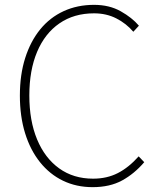

<svg xmlns="http://www.w3.org/2000/svg" viewBox="-20 -759 659 792"><path d="M362 13Q295 13 240 -13.5Q185 -40 145 -90Q105 -140 83.5 -209.5Q62 -279 62 -365Q62 -451 84 -520Q106 -589 146 -638Q186 -687 242.5 -713Q299 -739 368 -739Q431 -739 478 -712.5Q525 -686 553 -653L530 -628Q501 -662 460 -683Q419 -704 368 -704Q285 -704 225 -662.5Q165 -621 133 -545Q101 -469 101 -365Q101 -261 133 -184Q165 -107 224 -64.5Q283 -22 364 -22Q421 -22 466 -45Q511 -68 552 -114L575 -90Q534 -42 483.5 -14.5Q433 13 362 13Z"/></svg>

Font: Noto Sans SC Thin
Style: Regular
Weight: 100
Designer: Ryoko NISHIZUKA 西塚涼子 (kana, bopomofo & ideographs); Paul D. Hunt (Latin, Greek & Cyrillic); Sandoll Communications 산돌커뮤니
Foundry: Adobe
Version: Version 2.004-H2;hotconv 1.0.118;makeotfexe 2.5.65603